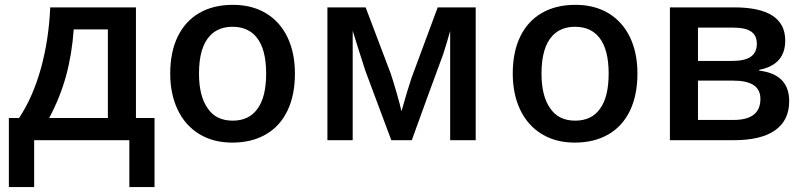

<svg xmlns="http://www.w3.org/2000/svg" viewBox="-20 -571 3281 782"><path d="M16.1 -90.3H57.6Q113.3 -173.8 146 -290.3Q178.7 -406.7 184.6 -541H533.7V-90.3H609.4V190.9H506.8V0H119.1V190.9H16.1ZM419.4 -90.3V-451.2H280.3Q272.9 -348.6 248.8 -261Q224.6 -173.3 180.2 -90.3Z M673.3 -271.5Q673.3 -359.4 703.9 -422.1Q734.4 -484.9 791.7 -518.1Q849.1 -551.3 928.7 -551.3Q1006.3 -551.3 1063.2 -517.1Q1120.1 -482.9 1150.6 -419.7Q1181.2 -356.4 1181.2 -271.5Q1181.2 -183.6 1150.9 -120.4Q1120.6 -57.1 1063 -23.7Q1005.4 9.8 925.8 9.8Q848.1 9.8 791 -25.4Q733.9 -60.5 703.6 -124.3Q673.3 -188 673.3 -271.5ZM1028.3 -127.4Q1064 -175.3 1064 -271.5Q1064 -370.6 1025.4 -418.5Q990.7 -461.9 926.8 -461.9Q870.6 -461.9 836.4 -426.8Q790.5 -379.4 790.5 -271.5Q790.5 -179.2 826.2 -129.4Q859.9 -79.6 927.7 -79.6Q994.1 -79.6 1028.3 -127.4Z M1313.5 -541H1469.2L1571.3 -271.5Q1581.5 -241.2 1595.7 -191.9Q1609.9 -142.6 1615.2 -117.7Q1639.2 -203.6 1656.2 -253.9L1762.7 -541H1917.5V0H1813.5V-350.1V-444.8Q1803.2 -407.2 1785.2 -350.6Q1721.2 -177.7 1657.2 0H1573.7L1468.3 -282.2Q1437 -378.9 1416.5 -445.8V-339.8V0H1313.5Z M2068.4 -271.5Q2068.4 -359.4 2098.9 -422.1Q2129.4 -484.9 2186.8 -518.1Q2244.1 -551.3 2323.7 -551.3Q2401.4 -551.3 2458.3 -517.1Q2515.1 -482.9 2545.7 -419.7Q2576.2 -356.4 2576.2 -271.5Q2576.2 -183.6 2545.9 -120.4Q2515.6 -57.1 2458 -23.7Q2400.4 9.8 2320.8 9.8Q2243.2 9.8 2186 -25.4Q2128.9 -60.5 2098.6 -124.3Q2068.4 -188 2068.4 -271.5ZM2423.3 -127.4Q2459 -175.3 2459 -271.5Q2459 -370.6 2420.4 -418.5Q2385.7 -461.9 2321.8 -461.9Q2265.6 -461.9 2231.4 -426.8Q2185.5 -379.4 2185.5 -271.5Q2185.5 -179.2 2221.2 -129.4Q2254.9 -79.6 2322.8 -79.6Q2389.2 -79.6 2423.3 -127.4Z M2708.5 -541H2969.7Q3178.2 -541 3178.2 -406.2Q3178.2 -307.1 3072.3 -286.6V-283.2Q3194.3 -269 3194.3 -158.7Q3194.3 -81.1 3137.2 -40.5Q3080.1 0 2968.8 0H2708.5ZM3077.1 -168Q3077.1 -206.1 3049.3 -224.4Q3021.5 -242.7 2965.3 -242.7H2822.8V-82.5H2967.8Q3077.1 -82.5 3077.1 -168ZM3062.5 -392.6Q3062.5 -426.8 3039.1 -442.6Q3015.6 -458.5 2967.3 -458.5H2822.8V-322.8H2960.4Q3013.7 -322.8 3038.1 -340.1Q3062.5 -357.4 3062.5 -392.6Z"/></svg>

Font: Viking Open Sans Light
Style: Bold
Weight: 600
Foundry: Ascender Corporation
Version: Version 2.001